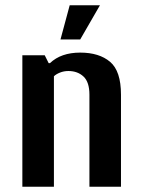

<svg xmlns="http://www.w3.org/2000/svg" viewBox="-20 -710 545 730"><path d="M210 -560 245 -690H360L285 -560ZM65 -500H150L165 -470H170Q212 -510 285 -510Q357 -510 398.5 -475Q440 -440 440 -350V0H320V-350Q320 -398 297.5 -419Q275 -440 240 -440Q223 -440 208 -434Q193 -428 185 -420V0H65Z"/></svg>

Font: Cuprum
Style: Bold
Weight: 700
Designer: Jovanny Lemonad
Foundry: Jovanny Lemonad
Version: Version 2.000